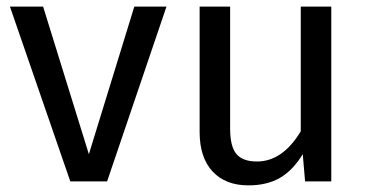

<svg xmlns="http://www.w3.org/2000/svg" viewBox="-20 -547 1114 579"><path d="M303 0H192L10 -527H110L248 -82L385 -527H482Z M979 0H900L893 -82Q863 -33 824 -10.5Q785 12 729 12Q660 12 621 -30Q582 -72 582 -149V-527H674V-159Q674 -105 693 -82.5Q712 -60 755 -60Q832 -60 887 -151V-527H979Z"/></svg>

Font: Wolseley Sans
Style: Regular
Weight: 400
Designer: Carrois Corporate & Edenspiekermann AG
Foundry: Carrois Corporate GbR & Edenspiekermann AG
Version: Version 4.202